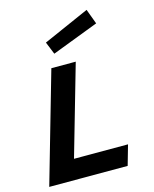

<svg xmlns="http://www.w3.org/2000/svg" viewBox="-134 -1014 882 1102"><g transform="rotate(-15 307.0 -463.0)"><path d="M19 0 207 -655H352L198 -119H519L485 0ZM245 -731 215 -805 489 -926 522 -837Z"/></g></svg>

Font: Intel One Mono
Style: Bold Italic
Weight: 700
Italic angle: -16°
Monospace: yes
Designer: Fred Shallcrass
Foundry: Frere-Jones Type LLC
Version: Version 1.400;hotconv 1.1.0;makeotfexe 2.6.0;FJTRelease1.4